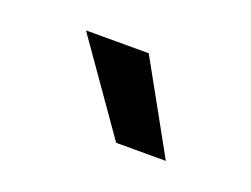

<svg xmlns="http://www.w3.org/2000/svg" viewBox="-41 -769 361 276"><g transform="rotate(20 140.0 -631.5)"><path d="M150 -563H226L150 -700H54Z"/></g></svg>

Font: Meta Space
Style: Regular
Weight: 400
Designer: Meta Pool / Florian Karsten
Foundry: Meta Pool / Florian Karsten
Version: Version 2.000;Glyphs 3.1.1 (3137)